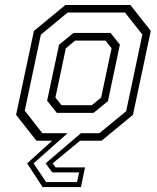

<svg xmlns="http://www.w3.org/2000/svg" viewBox="-20 -560 625 764"><path d="M499 -540 580 -437 509 -103 384 0H298.5L189.5 90L201 106H318.5L302 184.5H149.5L88 90L187.5 0H125L44 -103L115 -437L240 -540ZM148.5 -30H249L113.5 90L163.5 164.5H286.5L295 126H188L161.5 90L302 -30H375.5L482 -117.5L546.5 -422.5L477.5 -510H249L142.5 -422L78.5 -119.5ZM206 -111 167.5 -159.5 215 -382 272.5 -429H420L457 -382.5L409.5 -157.5L352.5 -111ZM224.5 -141.5H345.5L382.5 -172L424 -368L400 -398.5H279L242 -368L200.5 -172Z"/></svg>

Font: Tourney Expanded Light
Style: Italic
Weight: 300
Width: 7
Italic angle: -12°
Designer: Tyler Finck
Foundry: Etcetera Type Co
Version: Version 1.010; ttfautohint (v1.8.3)